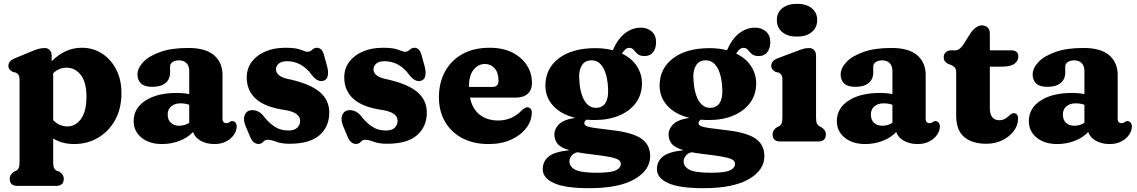

<svg xmlns="http://www.w3.org/2000/svg" viewBox="-20 -742 5964 1007"><path d="M251 -450V-421Q284.5 -454.5 323.8 -473Q363 -491.5 409 -491.5Q468.5 -491.5 515.5 -461Q562.5 -430.5 589.8 -377Q617 -323.5 617 -253.5Q617 -173 584 -113Q551 -53 494.8 -19.8Q438.5 13.5 368 13.5Q306.5 13.5 259 -15.5V107Q259 130 263.5 139.2Q268 148.5 276 153L290.5 158Q314.5 172.5 314.5 196Q314.5 233 273.5 233H72Q31 233 31 196Q31 173 54.5 158L65.5 153Q73.5 148.5 78 139.2Q82.5 130 82.5 107V-321.5Q82.5 -342 77 -349.5Q71.5 -357 62.5 -361.5L47.5 -364.5Q37 -370 30.5 -377.5Q24 -385 24 -397.5Q24 -422.5 59.5 -437L147 -473Q168.5 -482 183.5 -486Q198.5 -490 214.5 -490Q231.5 -490 241.2 -479Q251 -468 251 -450ZM329.5 -387Q289.5 -387 259 -358V-112Q275.5 -94.5 294.2 -86.8Q313 -79 333.5 -79Q377 -79 405.2 -119Q433.5 -159 433.5 -234Q433.5 -310.5 403.8 -348.8Q374 -387 329.5 -387Z M681 -107Q681 -174 742.5 -214.2Q804 -254.5 906 -254.5Q943 -254.5 972.5 -248.5V-370.5Q972.5 -396 958.2 -410.8Q944 -425.5 918.5 -425.5Q898 -425.5 885 -416.5Q872 -407.5 872 -394V-362Q872 -326 847.5 -306.2Q823 -286.5 778 -286.5Q739 -286.5 720 -303.8Q701 -321 701 -351Q701 -384 730.8 -416Q760.5 -448 819.8 -469.2Q879 -490.5 967.5 -490.5Q1058.5 -490.5 1102.8 -452.2Q1147 -414 1147 -348.5V-117Q1147 -108.5 1151.8 -102.2Q1156.5 -96 1167 -96Q1173.5 -96 1177.2 -97.8Q1181 -99.5 1184 -101.5Q1187 -103.5 1189.8 -105.2Q1192.5 -107 1197 -107Q1208.5 -107 1215 -99Q1221.5 -91 1221.5 -79Q1221.5 -57 1207.2 -35.8Q1193 -14.5 1166.8 -0.5Q1140.5 13.5 1105 13.5Q1063.5 13.5 1033 -3.5Q1002.5 -20.5 992.5 -49.5Q964 -19.5 920.8 -3Q877.5 13.5 830 13.5Q763 13.5 722 -20.2Q681 -54 681 -107ZM859.5 -141.5Q859.5 -113.5 876.2 -98Q893 -82.5 919.5 -82.5Q948.5 -82.5 972.5 -98V-192.5Q951 -200 926.5 -200Q896 -200 877.8 -184Q859.5 -168 859.5 -141.5Z M1486.5 -421Q1456.5 -421 1442 -408.5Q1427.5 -396 1427.5 -378.5Q1427.5 -359.5 1443.8 -347Q1460 -334.5 1487.5 -328.5Q1602 -304.5 1654.5 -261.5Q1707 -218.5 1707 -152Q1707 -77.5 1655.8 -32.8Q1604.5 12 1498.5 12Q1456.5 12 1428.8 1.5Q1401 -9 1385 -9Q1369.5 -9 1360.2 2Q1351 13 1336 13Q1322 13 1310.8 3.8Q1299.5 -5.5 1291 -26.5L1267 -83.5Q1255.5 -113.5 1262 -134.2Q1268.5 -155 1286 -161.5Q1304 -167.5 1324.8 -160.8Q1345.5 -154 1360 -136Q1385.5 -102 1417.2 -79.8Q1449 -57.5 1491.5 -57.5Q1523.5 -57.5 1538.8 -72Q1554 -86.5 1554 -108.5Q1554 -152 1474.5 -165Q1371 -179.5 1322.5 -223.2Q1274 -267 1274 -335.5Q1274 -382 1299.8 -417Q1325.5 -452 1371.2 -471.8Q1417 -491.5 1477 -491.5Q1532 -491.5 1557.8 -481Q1583.5 -470.5 1591.5 -470.5Q1606.5 -470.5 1617.5 -481Q1628.5 -491.5 1642.5 -491.5Q1654 -491.5 1663.8 -483Q1673.5 -474.5 1679 -454.5L1697 -389Q1703 -365 1699 -344.2Q1695 -323.5 1675.5 -318Q1644.5 -310 1613.5 -351Q1590 -384 1557 -402.5Q1524 -421 1486.5 -421Z M1998 -421Q1968 -421 1953.5 -408.5Q1939 -396 1939 -378.5Q1939 -359.5 1955.2 -347Q1971.5 -334.5 1999 -328.5Q2113.5 -304.5 2166 -261.5Q2218.5 -218.5 2218.5 -152Q2218.5 -77.5 2167.2 -32.8Q2116 12 2010 12Q1968 12 1940.2 1.5Q1912.5 -9 1896.5 -9Q1881 -9 1871.8 2Q1862.5 13 1847.5 13Q1833.5 13 1822.2 3.8Q1811 -5.5 1802.5 -26.5L1778.5 -83.5Q1767 -113.5 1773.5 -134.2Q1780 -155 1797.5 -161.5Q1815.5 -167.5 1836.2 -160.8Q1857 -154 1871.5 -136Q1897 -102 1928.8 -79.8Q1960.5 -57.5 2003 -57.5Q2035 -57.5 2050.2 -72Q2065.5 -86.5 2065.5 -108.5Q2065.5 -152 1986 -165Q1882.5 -179.5 1834 -223.2Q1785.5 -267 1785.5 -335.5Q1785.5 -382 1811.2 -417Q1837 -452 1882.8 -471.8Q1928.5 -491.5 1988.5 -491.5Q2043.5 -491.5 2069.2 -481Q2095 -470.5 2103 -470.5Q2118 -470.5 2129 -481Q2140 -491.5 2154 -491.5Q2165.5 -491.5 2175.2 -483Q2185 -474.5 2190.5 -454.5L2208.5 -389Q2214.5 -365 2210.5 -344.2Q2206.5 -323.5 2187 -318Q2156 -310 2125 -351Q2101.5 -384 2068.5 -402.5Q2035.5 -421 1998 -421Z M2770 -307.5Q2770 -270.5 2747.8 -250.2Q2725.5 -230 2684.5 -230H2445Q2457.5 -170 2496.5 -140Q2535.5 -110 2593 -110Q2630.5 -110 2662 -124.2Q2693.5 -138.5 2714.5 -161.5Q2736 -180.5 2747.5 -179.5Q2756 -178.5 2762.5 -172.2Q2769 -166 2769 -151Q2768.5 -108.5 2740.5 -71Q2712.5 -33.5 2661.8 -10Q2611 13.5 2542.5 13.5Q2463 13.5 2404.5 -17.5Q2346 -48.5 2314 -103.8Q2282 -159 2282 -231.5Q2282 -306.5 2313.2 -365.2Q2344.5 -424 2404 -457.8Q2463.5 -491.5 2549 -491.5Q2617 -491.5 2666.5 -466.8Q2716 -442 2743 -400.2Q2770 -358.5 2770 -307.5ZM2524 -406.5Q2488.5 -406.5 2464 -376.5Q2439.5 -346.5 2439.5 -286H2561.5Q2594.5 -286 2594.5 -318Q2594.5 -362 2573.8 -384.2Q2553 -406.5 2524 -406.5Z M3184 -60Q3293 -48.5 3341.5 -16.5Q3390 15.5 3390 77Q3390 150 3308.5 197.5Q3227 245 3070.5 245Q2943.5 245 2885 218.2Q2826.5 191.5 2826.5 145.5Q2826.5 104 2858 78.8Q2889.5 53.5 2966 46Q2918.5 31.5 2903 10.8Q2887.5 -10 2887.5 -37.5Q2887.5 -65 2911 -89.5Q2934.5 -114 2996.5 -124Q2921 -143 2880.8 -187.8Q2840.5 -232.5 2840.5 -293Q2840.5 -382.5 2910.8 -436Q2981 -489.5 3103 -489.5Q3152 -489.5 3194 -478.5Q3220 -538.5 3258.2 -567.8Q3296.5 -597 3341.5 -597Q3374.5 -597 3397.8 -577.2Q3421 -557.5 3421 -521Q3421 -488.5 3405.2 -468.2Q3389.5 -448 3361 -448Q3336 -448 3324 -458.8Q3312 -469.5 3303.8 -480.2Q3295.5 -491 3280 -491Q3260 -491 3242 -461Q3293.5 -436.5 3320.2 -395Q3347 -353.5 3347 -305Q3347 -247 3315.8 -203.8Q3284.5 -160.5 3228.8 -136.5Q3173 -112.5 3099.5 -112.5Q3077.5 -112.5 3056.5 -114.5Q3044.5 -105.5 3044.5 -96.5Q3044.5 -87 3056 -81.2Q3067.5 -75.5 3097.5 -71Q3127.5 -66.5 3184 -60ZM3082.5 -425.5Q3048.5 -425.5 3032.5 -400.5Q3016.5 -375.5 3017.5 -336.5Q3020 -260.5 3043 -218.5Q3066 -176.5 3104.5 -176.5Q3138.5 -176.5 3154.8 -201Q3171 -225.5 3169.5 -271Q3168 -339.5 3145.8 -382.5Q3123.5 -425.5 3082.5 -425.5ZM2966.5 105Q2966.5 131.5 2996.2 147.8Q3026 164 3110 164Q3183 164 3209.5 151.5Q3236 139 3236 117.5Q3236 96.5 3202.2 87Q3168.5 77.5 3079.5 67Q3039 62.5 3008.5 56.5Q2988.5 61 2977.5 75.2Q2966.5 89.5 2966.5 105Z M3783 -60Q3892 -48.5 3940.5 -16.5Q3989 15.5 3989 77Q3989 150 3907.5 197.5Q3826 245 3669.5 245Q3542.5 245 3484 218.2Q3425.5 191.5 3425.5 145.5Q3425.5 104 3457 78.8Q3488.5 53.5 3565 46Q3517.5 31.5 3502 10.8Q3486.5 -10 3486.5 -37.5Q3486.5 -65 3510 -89.5Q3533.5 -114 3595.5 -124Q3520 -143 3479.8 -187.8Q3439.5 -232.5 3439.5 -293Q3439.5 -382.5 3509.8 -436Q3580 -489.5 3702 -489.5Q3751 -489.5 3793 -478.5Q3819 -538.5 3857.2 -567.8Q3895.5 -597 3940.5 -597Q3973.5 -597 3996.8 -577.2Q4020 -557.5 4020 -521Q4020 -488.5 4004.2 -468.2Q3988.5 -448 3960 -448Q3935 -448 3923 -458.8Q3911 -469.5 3902.8 -480.2Q3894.5 -491 3879 -491Q3859 -491 3841 -461Q3892.5 -436.5 3919.2 -395Q3946 -353.5 3946 -305Q3946 -247 3914.8 -203.8Q3883.5 -160.5 3827.8 -136.5Q3772 -112.5 3698.5 -112.5Q3676.5 -112.5 3655.5 -114.5Q3643.5 -105.5 3643.5 -96.5Q3643.5 -87 3655 -81.2Q3666.5 -75.5 3696.5 -71Q3726.5 -66.5 3783 -60ZM3681.5 -425.5Q3647.5 -425.5 3631.5 -400.5Q3615.5 -375.5 3616.5 -336.5Q3619 -260.5 3642 -218.5Q3665 -176.5 3703.5 -176.5Q3737.5 -176.5 3753.8 -201Q3770 -225.5 3768.5 -271Q3767 -339.5 3744.8 -382.5Q3722.5 -425.5 3681.5 -425.5ZM3565.5 105Q3565.5 131.5 3595.2 147.8Q3625 164 3709 164Q3782 164 3808.5 151.5Q3835 139 3835 117.5Q3835 96.5 3801.2 87Q3767.5 77.5 3678.5 67Q3638 62.5 3607.5 56.5Q3587.5 61 3576.5 75.2Q3565.5 89.5 3565.5 105Z M4160 -550Q4111.5 -550 4083 -573.5Q4054.5 -597 4054.5 -637Q4054.5 -676 4083 -699Q4111.5 -722 4160 -722Q4208.5 -722 4237.2 -699Q4266 -676 4266 -637Q4266 -597 4237.2 -573.5Q4208.5 -550 4160 -550ZM4260 -450V-126Q4260 -103 4264.5 -93.8Q4269 -84.5 4277 -80L4287.5 -75Q4311.5 -60 4311.5 -37Q4311.5 0 4270.5 0H4073Q4032 0 4032 -37Q4032 -60 4055.5 -75L4066.5 -80Q4074.5 -84.5 4079 -93.8Q4083.5 -103 4083.5 -126V-321.5Q4083.5 -342 4078 -349.5Q4072.5 -357 4063.5 -361.5L4048.5 -364.5Q4038 -370 4031.5 -377.5Q4025 -385 4025 -397.5Q4025 -423.5 4060.5 -437L4156 -473Q4178 -481.5 4192.8 -485.8Q4207.5 -490 4223.5 -490Q4240.5 -490 4250.2 -479Q4260 -468 4260 -450Z M4369 -107Q4369 -174 4430.5 -214.2Q4492 -254.5 4594 -254.5Q4631 -254.5 4660.5 -248.5V-370.5Q4660.5 -396 4646.2 -410.8Q4632 -425.5 4606.5 -425.5Q4586 -425.5 4573 -416.5Q4560 -407.5 4560 -394V-362Q4560 -326 4535.5 -306.2Q4511 -286.5 4466 -286.5Q4427 -286.5 4408 -303.8Q4389 -321 4389 -351Q4389 -384 4418.8 -416Q4448.5 -448 4507.8 -469.2Q4567 -490.5 4655.5 -490.5Q4746.5 -490.5 4790.8 -452.2Q4835 -414 4835 -348.5V-117Q4835 -108.5 4839.8 -102.2Q4844.5 -96 4855 -96Q4861.5 -96 4865.2 -97.8Q4869 -99.5 4872 -101.5Q4875 -103.5 4877.8 -105.2Q4880.5 -107 4885 -107Q4896.5 -107 4903 -99Q4909.5 -91 4909.5 -79Q4909.5 -57 4895.2 -35.8Q4881 -14.5 4854.8 -0.5Q4828.5 13.5 4793 13.5Q4751.5 13.5 4721 -3.5Q4690.5 -20.5 4680.5 -49.5Q4652 -19.5 4608.8 -3Q4565.5 13.5 4518 13.5Q4451 13.5 4410 -20.2Q4369 -54 4369 -107ZM4547.5 -141.5Q4547.5 -113.5 4564.2 -98Q4581 -82.5 4607.5 -82.5Q4636.5 -82.5 4660.5 -98V-192.5Q4639 -200 4614.5 -200Q4584 -200 4565.8 -184Q4547.5 -168 4547.5 -141.5Z M4967 -402 4954.5 -406Q4943 -411.5 4936.2 -420Q4929.5 -428.5 4929.5 -442.5Q4929.5 -458 4940.5 -468Q4951.5 -478 4969.5 -478H4991.5Q5013 -478 5034 -510.5L5071.5 -570Q5083 -586.5 5099 -597.8Q5115 -609 5129 -609Q5148 -609 5159.8 -597.8Q5171.5 -586.5 5171.5 -566V-478H5282.5Q5321 -478 5321 -446Q5321 -423 5301 -407.8Q5281 -392.5 5234.5 -392.5H5171.5V-175.5Q5171.5 -111.5 5221.5 -111.5Q5241 -111.5 5254.5 -121Q5268 -130.5 5278.2 -139.8Q5288.5 -149 5299.5 -148.5Q5308 -148 5314 -140Q5320 -132 5319.5 -118.5Q5319 -84 5296.5 -54.2Q5274 -24.5 5236.5 -6.2Q5199 12 5153.5 12Q5077.5 12 5036.2 -24Q4995 -60 4995 -134.5V-359.5Q4995 -380.5 4987.5 -388.2Q4980 -396 4967 -402Z M5376 -107Q5376 -174 5437.5 -214.2Q5499 -254.5 5601 -254.5Q5638 -254.5 5667.5 -248.5V-370.5Q5667.5 -396 5653.2 -410.8Q5639 -425.5 5613.5 -425.5Q5593 -425.5 5580 -416.5Q5567 -407.5 5567 -394V-362Q5567 -326 5542.5 -306.2Q5518 -286.5 5473 -286.5Q5434 -286.5 5415 -303.8Q5396 -321 5396 -351Q5396 -384 5425.8 -416Q5455.5 -448 5514.8 -469.2Q5574 -490.5 5662.5 -490.5Q5753.5 -490.5 5797.8 -452.2Q5842 -414 5842 -348.5V-117Q5842 -108.5 5846.8 -102.2Q5851.5 -96 5862 -96Q5868.5 -96 5872.2 -97.8Q5876 -99.5 5879 -101.5Q5882 -103.5 5884.8 -105.2Q5887.5 -107 5892 -107Q5903.5 -107 5910 -99Q5916.5 -91 5916.5 -79Q5916.5 -57 5902.2 -35.8Q5888 -14.5 5861.8 -0.5Q5835.5 13.5 5800 13.5Q5758.5 13.5 5728 -3.5Q5697.5 -20.5 5687.5 -49.5Q5659 -19.5 5615.8 -3Q5572.5 13.5 5525 13.5Q5458 13.5 5417 -20.2Q5376 -54 5376 -107ZM5554.5 -141.5Q5554.5 -113.5 5571.2 -98Q5588 -82.5 5614.5 -82.5Q5643.5 -82.5 5667.5 -98V-192.5Q5646 -200 5621.5 -200Q5591 -200 5572.8 -184Q5554.5 -168 5554.5 -141.5Z"/></svg>

Font: Fraunces 9pt SuperSoft
Style: Bold
Weight: 700
Version: Version 1.000;[b76b70a41]